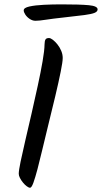

<svg xmlns="http://www.w3.org/2000/svg" viewBox="-20 -896 476 897"><path d="M188.1 -687.9Q188.4 -704.6 192.5 -711.5Q196.6 -718.3 208.7 -718.3Q216.4 -718.3 227.2 -709.9Q238.1 -701.4 248.7 -688.1Q259.4 -674.7 266.2 -658.2Q273 -641.7 273 -625.2Q273 -607.6 263.6 -561Q254.3 -514.4 238.1 -446.1Q222 -377.9 200.7 -292.2Q188.4 -242.7 177 -194Q165.5 -145.4 155.1 -105.7Q144.6 -66.1 136.1 -42.5Q127.5 -18.9 120.4 -18.9Q114.3 -18.9 105.2 -25.7Q96 -32.4 87.4 -43Q78.8 -53.5 73.2 -64.5Q67.6 -75.5 67.6 -84.2Q67.6 -99.1 76.2 -140.9Q84.8 -182.7 98.6 -241.3Q112.4 -300 127.5 -365.8Q142.6 -431.7 156.3 -495Q170.1 -558.3 178.9 -609.2Q187.7 -660 188.1 -687.9ZM280.6 -814.7Q224.6 -808.6 194 -803.8Q163.5 -798.9 144.8 -798.9Q131.5 -799.2 118.8 -807.6Q106.1 -816 98.4 -827.6Q90.8 -839.2 90.8 -847.6Q90.8 -859.8 117.6 -865.7Q144.4 -871.6 185.1 -873.6Q225.9 -875.6 266 -875.6Q354.3 -875.6 395.2 -871.7Q436 -867.8 436 -852.1Q436 -842 422.2 -836.1Q408.3 -830.2 374.6 -825.7Q340.9 -821.1 280.6 -814.7Z"/></svg>

Font: Kalam Variable Light
Style: Regular
Weight: 300
Designer: Lipi Raval, Jonny Pinhorn
Foundry: Indian Type Foundry
Version: Version 3.000